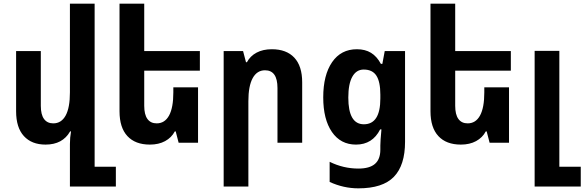

<svg xmlns="http://www.w3.org/2000/svg" viewBox="-20 -780 3193 1049"><path d="M613 131V239H362V7Q362 -28 368 -62H363Q322 10 229 10Q153 10 110.5 -36.5Q68 -83 68 -172V-501H203V-202Q203 -154 220.5 -130Q238 -106 271 -106Q315 -106 338.5 -148.5Q362 -191 362 -275V-760H497V131Z M768 -394V-202Q768 -154 785.5 -130Q803 -106 836 -106Q880 -106 903.5 -148.5Q927 -191 927 -275V-303H1062V0H956L940 -62H935Q917 -28 882 -9Q847 10 799 10Q719 10 676 -36.5Q633 -83 633 -172V-760H768V-501H1072V-394Z M1202 -501H1308L1324 -440H1329Q1347 -474 1382 -492.5Q1417 -511 1465 -511Q1545 -511 1588 -465Q1631 -419 1631 -330V0H1496V-299Q1496 -396 1428 -396Q1384 -396 1360.5 -353Q1337 -310 1337 -227V239H1202Z M1781 214V104Q1856 141 1938 141Q1999 141 2028.5 115.5Q2058 90 2058 38V15Q2058 -9 2064 -73H2057Q2015 10 1925 10Q1841 10 1793.5 -59Q1746 -128 1746 -248Q1746 -370 1794.5 -440.5Q1843 -511 1930 -511Q1975 -511 2007 -491.5Q2039 -472 2061 -431H2069L2082 -501H2193V-5Q2193 123 2132 186Q2071 249 1938 249Q1857 249 1781 214ZM2058 -242V-263Q2058 -333 2036.5 -366.5Q2015 -400 1967 -400Q1927 -400 1905 -361Q1883 -322 1883 -247Q1883 -101 1968 -101Q2058 -101 2058 -242Z M2467 -394V-202Q2467 -154 2484.5 -130Q2502 -106 2535 -106Q2579 -106 2602.5 -148.5Q2626 -191 2626 -275V-303H2761V0H2655L2639 -62H2634Q2616 -28 2581 -9Q2546 10 2498 10Q2418 10 2375 -36.5Q2332 -83 2332 -172V-760H2467V-501H2771V-394Z M2901 -502H3036V131H3153V239H2901Z"/></svg>

Font: Noto Sans Armenian SmBd Narrow
Style: Regular
Weight: 600
Width: 4
Designer: Monotype Design team
Foundry: Monotype Imaging Inc.
Version: Version 1.000